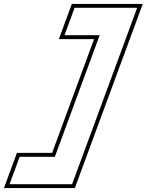

<svg xmlns="http://www.w3.org/2000/svg" viewBox="-123 -768 750 982"><path d="M276.8 -588H206.8L258.5 -728H328.5H508.5H578.5L552.7 -658L271.6 104L245.8 174H175.8H-4.2H-74.2L-22.5 34H47.5H157.5L386.8 -588ZM178.1 -568H358.1L143.5 14H-36.5L-102.9 194H259.8L607.2 -748H244.5Z"/></svg>

Font: Nordica Plus
Style: NordicaClassicRgOblOl
Weight: 500
Version: Version 1.01